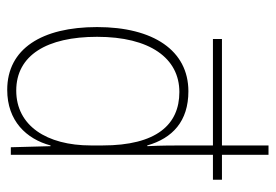

<svg xmlns="http://www.w3.org/2000/svg" viewBox="-136 -396 764 532"><g transform="rotate(-90 246.0 -130.0)"><path d="M83 232H109V103H404V78H109V2C109 -30 109 -65 107 -104H109C129 -34 176 10 259 10C372 10 437 -87 437 -243C437 -396 377 -492 263 -492C177 -492 127 -439 109 -372H107L104 -482H83V78H14V103H83ZM257 -15C167 -15 109 -78 109 -228V-260C109 -383 164 -467 261 -467C359 -467 410 -382 410 -243C410 -97 351 -15 257 -15Z"/></g></svg>

Font: Noto Sans Armenian SemiCondensed Thin
Style: Regular
Weight: 100
Width: 4
Designer: Monotype Design Team
Foundry: Monotype Imaging Inc.
Version: Version 2.008